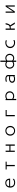

<svg xmlns="http://www.w3.org/2000/svg" viewBox="5024 -5866 953 11040"><g transform="rotate(-90 5500.0 -345.5)"><path d="M518 49Q427 49 362.5 13.5Q298 -22 265.5 -85Q233 -148 233 -230Q233 -314 265 -379Q297 -444 357.5 -480Q418 -516 500 -516Q619 -516 684 -445.5Q749 -375 752 -261Q753 -256 753 -239H303V-226Q303 -126 359 -67.5Q415 -9 519 -9Q576 -9 633.5 -30Q691 -51 737 -94V-18Q700 11 643 30Q586 49 518 49ZM500 -461Q425 -461 372.5 -416.5Q320 -372 308 -296H679Q671 -378 624 -419.5Q577 -461 500 -461Z M1464 -439H1276V-498H1724V-439H1536V30H1464Z M2641 -220H2359V30H2288V-498H2359V-281H2641V-498H2712V30H2641Z M3500 47Q3420 47 3356 10.5Q3292 -26 3255.5 -90Q3219 -154 3219 -233Q3219 -312 3255.5 -376Q3292 -440 3356 -476.5Q3420 -513 3500 -513Q3581 -513 3645 -476.5Q3709 -440 3745 -376Q3781 -312 3781 -233Q3781 -154 3745 -90Q3709 -26 3645 10.5Q3581 47 3500 47ZM3708 -233Q3708 -295 3682.5 -345Q3657 -395 3609.5 -424.5Q3562 -454 3500 -454Q3438 -454 3391 -424.5Q3344 -395 3318 -344.5Q3292 -294 3292 -233Q3292 -172 3318 -121.5Q3344 -71 3391 -41.5Q3438 -12 3500 -12Q3562 -12 3609.5 -41.5Q3657 -71 3682.5 -121Q3708 -171 3708 -233Z M4335 -498H4695V-438H4407V30H4335Z M5262 -499H5330V-466Q5364 -489 5406 -502Q5448 -515 5492 -515Q5572 -515 5636 -481.5Q5700 -448 5736 -390Q5772 -332 5772 -260Q5772 -188 5736 -130Q5700 -72 5636 -38.5Q5572 -5 5492 -5Q5404 -5 5330 -53V111H5262ZM5491 -66Q5554 -66 5601.5 -91.5Q5649 -117 5675 -161.5Q5701 -206 5701 -260Q5701 -314 5675 -358.5Q5649 -403 5601.5 -428.5Q5554 -454 5491 -454Q5443 -454 5401 -438.5Q5359 -423 5330 -394V-127Q5359 -98 5401.5 -82Q5444 -66 5491 -66Z M6483 45Q6371 45 6315 -1Q6259 -47 6259 -120Q6259 -171 6287 -212.5Q6315 -254 6372 -279Q6429 -304 6511 -305Q6591 -305 6640 -293V-343Q6640 -399 6600 -425.5Q6560 -452 6491 -452Q6416 -452 6326 -424V-488Q6406 -513 6484 -513Q6582 -513 6645.5 -472.5Q6709 -432 6709 -351V-350Q6708 -294 6708 -189Q6708 -47 6709 30H6640V9Q6574 45 6483 45ZM6512 -247Q6431 -246 6381 -214Q6331 -182 6331 -128Q6331 -74 6374.5 -44.5Q6418 -15 6496 -15Q6525 -15 6563.5 -22.5Q6602 -30 6640 -52V-233Q6585 -247 6512 -247Z M7322 -4Q7250 -4 7193 -37.5Q7136 -71 7104 -129.5Q7072 -188 7072 -260Q7072 -332 7104 -390.5Q7136 -449 7193 -482.5Q7250 -516 7322 -516Q7401 -516 7464 -471V-802H7536V-468Q7566 -490 7603 -502.5Q7640 -515 7678 -515Q7750 -515 7807 -481.5Q7864 -448 7896 -390Q7928 -332 7928 -260Q7928 -188 7896 -129.5Q7864 -71 7807 -37.5Q7750 -4 7678 -4Q7601 -4 7536 -51V111H7464V-50Q7398 -4 7322 -4ZM7326 -456Q7271 -456 7228.5 -430Q7186 -404 7163 -359.5Q7140 -315 7140 -261Q7140 -206 7163 -161Q7186 -116 7228.5 -90Q7271 -64 7326 -64Q7365 -64 7401 -79Q7437 -94 7464 -121V-401Q7438 -427 7402 -441.5Q7366 -456 7326 -456ZM7674 -64Q7729 -64 7771 -90Q7813 -116 7836 -160.5Q7859 -205 7859 -260Q7859 -315 7836 -359.5Q7813 -404 7771 -430Q7729 -456 7674 -456Q7633 -456 7597 -441.5Q7561 -427 7536 -400V-121Q7561 -94 7597.5 -79Q7634 -64 7674 -64Z M8562 46Q8474 46 8403.5 9.5Q8333 -27 8293.5 -91Q8254 -155 8254 -235Q8254 -315 8293.5 -378.5Q8333 -442 8403.5 -478Q8474 -514 8562 -514Q8638 -514 8698 -495V-419Q8640 -455 8561 -455Q8494 -455 8441 -426.5Q8388 -398 8358 -348Q8328 -298 8328 -235Q8328 -172 8358 -122Q8388 -72 8441 -43.5Q8494 -15 8561 -15Q8605 -15 8640.5 -23Q8676 -31 8712 -55V21Q8651 46 8562 46Z M9379 -201V30H9308V-498H9379V-260H9385Q9475 -260 9518.5 -283.5Q9562 -307 9580.5 -352.5Q9599 -398 9619 -498H9691Q9674 -419 9660.5 -374Q9647 -329 9624 -293.5Q9601 -258 9564 -237L9734 30H9645L9500 -213Q9458 -204 9379 -201Z M10641 -304 10643 -405Q10614 -351 10590 -315L10362 30H10290V-498H10359V-170Q10359 -100 10356 -61Q10367 -81 10395 -122Q10413 -151 10414 -152L10641 -498H10710V30H10641Z"/></g></svg>

Font: LINE Seed JP_TTF Regular
Style: Regular
Weight: 400
Designer: LINE & Fontrix & Fontworks
Version: Version 1.002